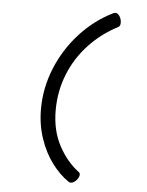

<svg xmlns="http://www.w3.org/2000/svg" viewBox="-57 -720 714 934"><g transform="rotate(5 300.0 -253.0)"><path d="M468.3 -673.8Q476.1 -673.8 482.9 -667.5Q489.7 -661.1 493.7 -651.4Q498.5 -641.1 498.5 -628.4Q498.5 -611.8 488.8 -606.9Q406.2 -564 345.7 -498.5Q285.2 -433.1 252.7 -350.8Q220.2 -268.6 220.2 -176.8Q220.2 -79.1 259.5 -4.9Q298.8 69.3 359.9 114.7Q364.3 118.7 364.3 125Q364.3 131.3 360.6 139.2Q356.9 147 350.6 153.8Q344.7 160.2 337.9 164.1Q331.1 168 324.2 168Q317.9 168 313 164.6Q269 134.8 231.7 85Q194.3 35.2 171.4 -32Q148.4 -99.1 148.4 -176.8Q148.4 -279.3 188 -376.2Q227.5 -473.1 298.1 -550.3Q368.7 -627.4 459 -671.4Q464.8 -673.8 468.3 -673.8Z"/></g></svg>

Font: Courier Prime Sans
Style: Italic
Weight: 400
Italic angle: -10°
Designer: Alan Dague-Greene
Foundry: Quote-Unquote Apps
Version: Version 3.020